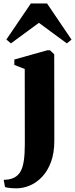

<svg xmlns="http://www.w3.org/2000/svg" viewBox="-66 -808 418 1071"><path d="M25 242.5Q10 242.5 -2.5 241.5Q-15 240.5 -24.2 238.8Q-33.5 237 -38 235.5L-45.5 195Q-34 195 -18.2 192.8Q-2.5 190.5 12.5 183Q35 172 48 149.5Q61 127 66.8 89.2Q72.5 51.5 72.5 -5L72 -423L14 -446V-476L197.5 -527.5H213L236.5 -505L237 -23.5Q237 45 218.5 95.2Q200 145.5 169 178.2Q138 211 100.5 226.8Q63 242.5 25 242.5ZM-5 -566 -30.5 -587.5 106 -788.5H196.5L333 -587L307 -566L151 -680.5Z"/></svg>

Font: Merriweather 120pt Black
Style: Regular
Weight: 900
Designer: Eben Sorkin
Foundry: Eben Sorkin
Version: Version 2.100